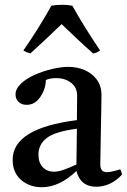

<svg xmlns="http://www.w3.org/2000/svg" viewBox="-20 -772 533 804"><path d="M383 10Q317 10 300 -56Q229 12 155 12Q104 12 68.5 -18.5Q33 -49 33 -103Q33 -235 302 -269Q302 -293 302.5 -318Q303 -343 303 -371Q303 -406 277.5 -425.5Q252 -445 216 -445Q190 -445 172 -437Q172 -414 162 -390Q152 -366 134.5 -349.5Q117 -333 92 -333Q70 -333 57.5 -345.5Q45 -358 45 -376Q45 -400 67.5 -421.5Q90 -443 125 -458.5Q160 -474 198 -483Q236 -492 266 -492Q303 -492 334.5 -478.5Q366 -465 385.5 -438.5Q405 -412 405 -373Q405 -349 404 -310.5Q403 -272 402.5 -228.5Q402 -185 401 -146Q400 -107 400 -83Q400 -51 428 -51Q446 -51 483 -63Q487 -58 488.5 -52Q490 -46 491 -41Q466 -14 438.5 -2Q411 10 383 10ZM300 -83 302 -233Q210 -221 175.5 -194Q141 -167 141 -125Q141 -90 159.5 -71.5Q178 -53 206 -53Q224 -53 246.5 -61Q269 -69 300 -83ZM238 -671Q208 -642 175 -611Q142 -580 107 -548Q100 -550 92.5 -553Q85 -556 78 -561Q107 -602 139.5 -654Q172 -706 195 -748Q205 -750 216 -751Q227 -752 239 -752Q251 -752 262 -751Q273 -750 283 -748Q306 -706 338.5 -654Q371 -602 399 -561Q387 -551 370 -548Q334 -580 301 -611Q268 -642 238 -671Z"/></svg>

Font: Castoro
Style: Regular
Weight: 400
Designer: John Hudson
Foundry: Tiro Typeworks Ltd.
Version: Version 2.04